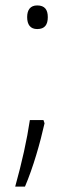

<svg xmlns="http://www.w3.org/2000/svg" viewBox="-20 -558 276 707"><path d="M80 -495C80 -467 92 -451 117 -451C145 -451 156 -467 156 -495C156 -522 145 -538 117 -538C92 -538 80 -522 80 -495ZM144 -104 140 -116H90C79 -42 61 39 36 129H72C102 59 128 -32 144 -104Z"/></svg>

Font: Noto Sans Syriac Extralight
Style: Regular
Weight: 200
Designer: Patrick Giasson and the Monotype Design Team
Foundry: Monotype Imaging Inc.
Version: Version 3.000